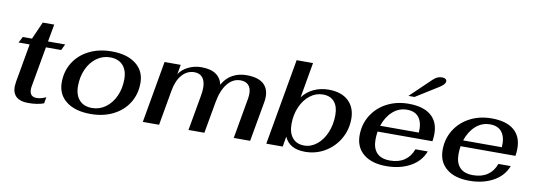

<svg xmlns="http://www.w3.org/2000/svg" viewBox="-58 -1118 4181 1499"><g transform="rotate(10 2032.5 -369.0)"><path d="M74 -98Q74 -109 78 -137L132 -442H44L69 -490H142L203 -628H294L269 -490H405L382 -442H261L205 -126Q202 -111 202 -99Q202 -40 257 -40Q292 -40 332 -59L323 -9Q272 10 198 10Q137 10 105.5 -17.5Q74 -45 74 -98Z M430 -194Q430 -283 473.5 -352.5Q517 -422 595 -461Q673 -500 774 -500Q895 -500 965.5 -445.5Q1036 -391 1036 -296Q1036 -207 993 -137.5Q950 -68 872 -29Q794 10 694 10Q571 10 500.5 -44.5Q430 -99 430 -194ZM907 -302Q907 -373 871 -412.5Q835 -452 769 -452Q711 -452 663 -417.5Q615 -383 587.5 -322.5Q560 -262 560 -188Q560 -117 596 -77.5Q632 -38 697 -38Q756 -38 804 -73Q852 -108 879.5 -168.5Q907 -229 907 -302Z M1193 -490H1321L1308 -414Q1333 -453 1381 -476.5Q1429 -500 1485 -500Q1558 -500 1599.5 -471.5Q1641 -443 1652 -391Q1683 -447 1732.5 -473.5Q1782 -500 1841 -500Q1930 -500 1974 -464Q2018 -428 2018 -360Q2018 -337 2014 -316L1958 0H1828L1885 -325Q1888 -345 1888 -361Q1888 -405 1866 -428.5Q1844 -452 1802 -452Q1742 -452 1699 -398.5Q1656 -345 1639 -247L1595 0H1469L1519 -282Q1525 -315 1525 -343Q1525 -396 1502.5 -424Q1480 -452 1437 -452Q1380 -452 1339.5 -406Q1299 -360 1285 -278L1236 0H1107Z M2230 -81 2216 0H2086L2206 -683H2336L2287 -403Q2322 -450 2376 -475Q2430 -500 2494 -500Q2594 -500 2650 -448Q2706 -396 2706 -305Q2706 -219 2664 -146.5Q2622 -74 2550.5 -32Q2479 10 2393 10Q2270 10 2230 -81ZM2578 -314Q2578 -381 2546.5 -418Q2515 -455 2456 -455Q2400 -455 2353.5 -419Q2307 -383 2280 -321Q2253 -259 2253 -185Q2253 -116 2286 -76.5Q2319 -37 2379 -37Q2433 -37 2479 -74Q2525 -111 2551.5 -174.5Q2578 -238 2578 -314Z M2920 -179Q2920 -111 2954.5 -74.5Q2989 -38 3059 -38Q3127 -38 3173 -69Q3219 -100 3240 -159H3338Q3307 -78 3226.5 -34Q3146 10 3038 10Q2922 10 2857 -43.5Q2792 -97 2792 -191Q2792 -279 2835.5 -349.5Q2879 -420 2955.5 -460Q3032 -500 3128 -500Q3243 -500 3304 -449.5Q3365 -399 3365 -303Q3365 -270 3360 -244H2925Q2920 -209 2920 -179ZM2937 -292H3244Q3249 -370 3218 -411Q3187 -452 3123 -452Q3059 -452 3010 -408.5Q2961 -365 2937 -292ZM3279 -718Q3296 -734 3312.5 -741Q3329 -748 3350 -748Q3366 -748 3375.5 -741Q3385 -734 3385 -723Q3385 -698 3335 -668L3162 -560H3114Z M3578 -179Q3578 -111 3612.5 -74.5Q3647 -38 3717 -38Q3785 -38 3831 -69Q3877 -100 3898 -159H3996Q3965 -78 3884.5 -34Q3804 10 3696 10Q3580 10 3515 -43.5Q3450 -97 3450 -191Q3450 -279 3493.5 -349.5Q3537 -420 3613.5 -460Q3690 -500 3786 -500Q3901 -500 3962 -449.5Q4023 -399 4023 -303Q4023 -270 4018 -244H3583Q3578 -209 3578 -179ZM3595 -292H3902Q3907 -370 3876 -411Q3845 -452 3781 -452Q3717 -452 3668 -408.5Q3619 -365 3595 -292Z"/></g></svg>

Font: Fahkwang SemiBold
Style: Italic
Weight: 600
Italic angle: -10°
Version: Version 1.000; ttfautohint (v1.6)